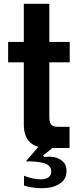

<svg xmlns="http://www.w3.org/2000/svg" viewBox="-20 -783 423 1016"><path d="M349 -453H241V-164Q241 -138 249.5 -125Q258 -112 287 -112H348V0H257Q230 24 208 39L214 48Q234 46 240 46Q269 46 289 56Q311 66 321.5 82Q332 98 332 122Q332 166 295.5 189.5Q259 213 201 213Q153 213 107 199V147Q156 166 194 166Q221 166 236 155.5Q251 145 251 125Q251 93 216 81.5Q181 70 117 71L183 -6Q106 -28 106 -123V-453H23V-561H106V-763H241V-561H349Z"/></svg>

Font: Open Sauce One
Style: Bold
Weight: 700
Designer: Alfredo Marco Pradil
Foundry: Creative Sauce Fz LLC
Version: Version 1.477